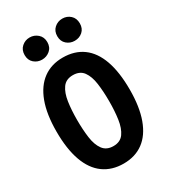

<svg xmlns="http://www.w3.org/2000/svg" viewBox="-221 -1015 1002 1136"><g transform="rotate(-30 280.0 -447.5)"><path d="M281 15Q201 15 144.5 -26Q88 -67 59 -148Q30 -229 30 -347Q30 -466 60 -546.5Q90 -627 146 -668Q202 -709 280 -709Q361 -709 417 -668Q473 -627 501.5 -546.5Q530 -466 530 -347Q530 -229 500.5 -148Q471 -67 415.5 -26Q360 15 281 15ZM280 -105Q327 -105 350.5 -138Q374 -171 382 -226Q390 -281 390 -347Q390 -415 382.5 -469.5Q375 -524 351.5 -556.5Q328 -589 280 -589Q233 -589 209.5 -556Q186 -523 178 -468.5Q170 -414 170 -347Q170 -280 177.5 -225Q185 -170 209 -137.5Q233 -105 280 -105ZM393 -759Q362 -759 339 -779Q316 -799 316 -834Q316 -869 339 -889.5Q362 -910 393 -910Q425 -910 447.5 -889.5Q470 -869 470 -834Q470 -799 447.5 -779Q425 -759 393 -759ZM170 -759Q139 -759 116 -779Q93 -799 93 -834Q93 -869 116 -889.5Q139 -910 170 -910Q201 -910 224.5 -889.5Q248 -869 248 -834Q248 -799 224.5 -779Q201 -759 170 -759Z"/></g></svg>

Font: Ubuntu Sans Mono
Style: Bold
Weight: 700
Monospace: yes
Designer: Dalton Maag Ltd
Foundry: Dalton Maag Ltd
Version: Version 1.006